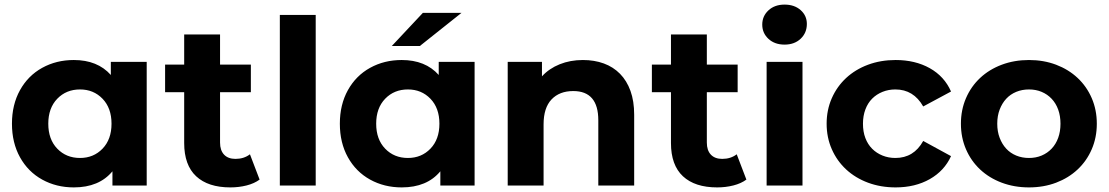

<svg xmlns="http://www.w3.org/2000/svg" viewBox="-20 -807 4822 835"><path d="M618 -538V0H469V-62Q411 8 301 8Q225 8 163.5 -26Q102 -60 67 -123Q32 -186 32 -269Q32 -352 67 -415Q102 -478 163.5 -512Q225 -546 301 -546Q404 -546 462 -481V-538ZM465 -269Q465 -337 426 -377.5Q387 -418 328 -418Q268 -418 229 -377.5Q190 -337 190 -269Q190 -201 229 -160.5Q268 -120 328 -120Q387 -120 426 -160.5Q465 -201 465 -269Z M1109 -26Q1086 -9 1052.5 -0.5Q1019 8 982 8Q885 8 833 -40.5Q781 -89 781 -185V-406H698V-526H781V-657H937V-526H1071V-406H937V-187Q937 -153 954.5 -134.5Q972 -116 1004 -116Q1041 -116 1067 -136Z M1197 -742H1353V0H1197Z M2044 -538V0H1895V-62Q1837 8 1727 8Q1651 8 1589.5 -26Q1528 -60 1493 -123Q1458 -186 1458 -269Q1458 -352 1493 -415Q1528 -478 1589.5 -512Q1651 -546 1727 -546Q1830 -546 1888 -481V-538ZM1891 -269Q1891 -337 1852 -377.5Q1813 -418 1754 -418Q1694 -418 1655 -377.5Q1616 -337 1616 -269Q1616 -201 1655 -160.5Q1694 -120 1754 -120Q1813 -120 1852 -160.5Q1891 -201 1891 -269ZM1819 -751H1987L1806 -607H1684Z M2738 -308V0H2582V-284Q2582 -411 2473 -411Q2413 -411 2378.5 -374.5Q2344 -338 2344 -266V0H2188V-538H2337V-475Q2368 -509 2414 -527.5Q2460 -546 2515 -546Q2565 -546 2606 -531Q2647 -516 2676.5 -486Q2706 -456 2722 -411.5Q2738 -367 2738 -308Z M3226 -26Q3203 -9 3169.5 -0.5Q3136 8 3099 8Q3002 8 2950 -40.5Q2898 -89 2898 -185V-406H2815V-526H2898V-657H3054V-526H3188V-406H3054V-187Q3054 -153 3071.5 -134.5Q3089 -116 3121 -116Q3158 -116 3184 -136Z M3314 -538H3470V0H3314ZM3295 -700Q3295 -737 3322 -762Q3349 -787 3392 -787Q3435 -787 3462 -763Q3489 -739 3489 -703Q3489 -664 3462 -638.5Q3435 -613 3392 -613Q3349 -613 3322 -638Q3295 -663 3295 -700Z M3575 -269Q3575 -329 3597.5 -380Q3620 -431 3660 -468Q3700 -505 3755 -525.5Q3810 -546 3875 -546Q3960 -546 4023.5 -510.5Q4087 -475 4116 -409L3995 -344Q3953 -418 3874 -418Q3844 -418 3818 -407.5Q3792 -397 3773 -378Q3754 -359 3743.5 -331Q3733 -303 3733 -269Q3733 -234 3743.5 -206.5Q3754 -179 3773 -160Q3792 -141 3818 -130.5Q3844 -120 3874 -120Q3954 -120 3995 -194L4116 -128Q4087 -64 4023.5 -28Q3960 8 3875 8Q3810 8 3755 -12.5Q3700 -33 3660 -70Q3620 -107 3597.5 -158Q3575 -209 3575 -269Z M4159 -269Q4159 -329 4181 -380Q4203 -431 4242.5 -468Q4282 -505 4336.5 -525.5Q4391 -546 4455 -546Q4519 -546 4573 -525.5Q4627 -505 4666.5 -468Q4706 -431 4728 -380Q4750 -329 4750 -269Q4750 -209 4728 -158Q4706 -107 4666.5 -70Q4627 -33 4573 -12.5Q4519 8 4455 8Q4391 8 4336.5 -12.5Q4282 -33 4242.5 -70Q4203 -107 4181 -158Q4159 -209 4159 -269ZM4592 -269Q4592 -303 4582 -330.5Q4572 -358 4553.5 -377.5Q4535 -397 4510 -407.5Q4485 -418 4455 -418Q4425 -418 4399.5 -407.5Q4374 -397 4356 -377.5Q4338 -358 4327.5 -330.5Q4317 -303 4317 -269Q4317 -235 4327.5 -207.5Q4338 -180 4356 -160.5Q4374 -141 4399.5 -130.5Q4425 -120 4455 -120Q4485 -120 4510 -130.5Q4535 -141 4553.5 -160.5Q4572 -180 4582 -207.5Q4592 -235 4592 -269Z"/></svg>

Font: CMG Sans
Style: Bold
Weight: 700
Designer: Julieta Ulanovsky
Foundry: Julieta Ulanovsky
Version: Version 7.200